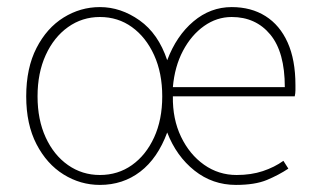

<svg xmlns="http://www.w3.org/2000/svg" viewBox="-20 -510 892 542"><path d="M262 12Q207 12 159.5 -17.5Q112 -47 83 -103Q54 -159 54 -238Q54 -318 83 -374.5Q112 -431 159.5 -460.5Q207 -490 262 -490Q321 -490 374 -452.5Q427 -415 452 -340Q478 -409 526 -449.5Q574 -490 634 -490Q689 -490 729.5 -464.5Q770 -439 792 -390Q814 -341 814 -270Q814 -263 814 -255Q814 -247 812 -238H468Q467 -174 491 -124Q515 -74 556 -45Q597 -16 648 -16Q689 -16 722 -27Q755 -38 780 -56L794 -34Q767 -16 733.5 -2Q700 12 646 12Q580 12 529 -28.5Q478 -69 452 -136Q425 -63 376 -25.5Q327 12 262 12ZM262 -16Q313 -16 352.5 -44Q392 -72 415 -122Q438 -172 438 -238Q438 -304 415 -354.5Q392 -405 352.5 -433.5Q313 -462 262 -462Q212 -462 172 -433.5Q132 -405 109 -354.5Q86 -304 86 -238Q86 -172 109 -122Q132 -72 172 -44Q212 -16 262 -16ZM468 -264H784Q784 -363 743 -412.5Q702 -462 634 -462Q592 -462 556 -436.5Q520 -411 496.5 -366.5Q473 -322 468 -264Z"/></svg>

Font: Mada ExtraLight
Style: Regular
Weight: 250
Designer: Khaled Hosny
Version: Version 1.5